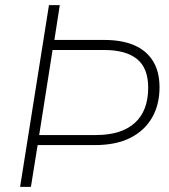

<svg xmlns="http://www.w3.org/2000/svg" viewBox="-20 -725 656 745"><path d="M58 0 170 -705H212L191 -570H385Q452 -570 499.5 -550Q547 -530 573 -489Q599 -448 599 -386Q599 -319 570 -268.5Q541 -218 485.5 -190Q430 -162 348 -162H126L100 0ZM132 -201H352Q451 -201 503 -248Q555 -295 555 -385Q555 -461 511.5 -496Q468 -531 385 -531H184Z"/></svg>

Font: Nunito Sans 12pt ExtraLight 12pt ExtraLight
Style: Italic
Weight: 250
Italic angle: -9°
Version: Version 3.101;gftools[0.9.27]